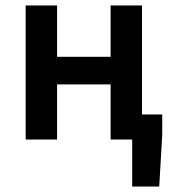

<svg xmlns="http://www.w3.org/2000/svg" viewBox="-20 -511 632 703"><path d="M74 -491V0H189V-202H385V0H464V172H563L574 -17V-92H500V-491H385V-303H189V-491Z"/></svg>

Font: DAIFUKU Sans Semibold
Style: Regular
Weight: 600
Designer: Original font ‘Source Sans 3’ : Paul D. Hunt
Foundry: Daifuku
Version: Version 1.000